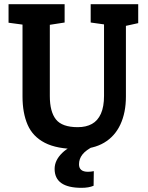

<svg xmlns="http://www.w3.org/2000/svg" viewBox="-20 -711 710 921"><path d="M353 4Q253 4 195 -26Q137 -56 112.5 -112.5Q88 -169 88 -248V-593L21 -602V-691H290V-603L219 -592V-250Q219 -175 248.5 -138Q278 -101 353 -101Q393 -101 421 -116.5Q449 -132 464 -165.5Q479 -199 479 -251V-594L415 -603V-691H643V-600L584 -587V-248Q584 -171 557.5 -114Q531 -57 479.5 -26.5Q428 4 353 4ZM371 190Q242 190 242 99Q242 58 278.5 22.5Q315 -13 377 -27L430 -10Q392 9 375.5 30Q359 51 359 77Q359 113 402 113Q415 113 430 110L429 180Q406 190 371 190Z"/></svg>

Font: Kreon
Style: Bold
Weight: 700
Designer: Julia Petretta
Foundry: Julia Petretta and Eli Heuer
Version: Version 2.002